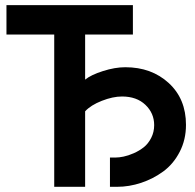

<svg xmlns="http://www.w3.org/2000/svg" viewBox="-20 -720 752 740"><path d="M189 0V-586.9H4.9V-700.2H492.2V-586.9H308.1V-413.1Q330.1 -431.2 376.5 -446Q422.9 -460.9 462.9 -460.9Q564 -460.9 630.4 -399.9Q696.8 -338.9 696.8 -238.8Q696.8 -181.6 672.6 -134.8Q648.4 -87.9 609.4 -59.3Q570.3 -30.8 524.2 -15.4Q478 0 431.2 0H403.8V-112.8H424.8Q439 -112.8 456.5 -116.5Q474.1 -120.1 495.4 -129.4Q516.6 -138.7 533.9 -152.3Q551.3 -166 562.7 -188.5Q574.2 -210.9 574.2 -237.8Q574.2 -283.7 540.5 -315.9Q506.8 -348.1 450.2 -348.1Q415 -348.1 372.6 -331.5Q330.1 -314.9 308.1 -291V0Z"/></svg>

Font: Cakra Normal
Style: Regular
Weight: 400
Designer: Lucia Kollert, Vojtech Kollert
Foundry: OoM Type
Version: Version 1.000;Glyphs 3.1.1 (3148)